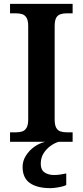

<svg xmlns="http://www.w3.org/2000/svg" viewBox="-20 -734 428 994"><path d="M32 0V-49H63Q81 -49 95 -53.5Q109 -58 117.5 -72.5Q126 -87 126 -116V-598Q126 -628 117.5 -642Q109 -656 95 -660.5Q81 -665 63 -665H32V-714H356V-665H325Q308 -665 293.5 -660.5Q279 -656 271 -642Q263 -628 263 -598V-116Q263 -87 271 -72.5Q279 -58 293.5 -53.5Q308 -49 325 -49H356V0ZM241 240Q172 240 134.5 213.5Q97 187 97 130Q97 99 114 72Q131 45 157.5 26Q184 7 215 0H284Q263 6 241.5 21.5Q220 37 205.5 60Q191 83 191 115Q191 145 210.5 158.5Q230 172 260 172Q274 172 289.5 170Q305 168 323 164V224Q313 229 298 232.5Q283 236 267.5 238Q252 240 241 240Z"/></svg>

Font: Noto Serif Bengali SemiBold
Style: Regular
Weight: 600
Version: Version 2.003